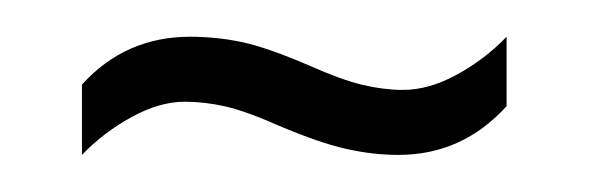

<svg xmlns="http://www.w3.org/2000/svg" viewBox="-20 -224 319 104"><path d="M131.3 -155.8Q113.8 -163.6 102.3 -166.3Q90.8 -168.9 80.1 -168.9Q66.4 -168.9 51.3 -160.6Q36.1 -152.3 24.4 -140.1V-178.2Q47.9 -204.1 83 -204.1Q97.2 -204.1 111.1 -201.2Q125 -198.2 147.5 -188.5Q165 -180.7 176.5 -178Q188 -175.3 198.2 -175.3Q212.4 -175.3 227.5 -183.6Q242.7 -191.9 254.4 -204.1V-166.5Q230.5 -140.1 195.8 -140.1Q182.1 -140.1 167.7 -143.3Q153.3 -146.5 131.3 -155.8Z"/></svg>

Font: NotoSansOldHungarianUI
Style: Regular
Weight: 400
Designer: Monotype Design Team
Foundry: Monotype Imaging Inc.
Version: Version 1001.000; ttfautohint (v1.8.4.7-5d5b)